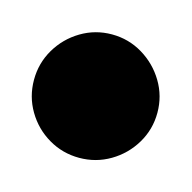

<svg xmlns="http://www.w3.org/2000/svg" viewBox="-81 -902 263 263"><g transform="rotate(15 50.5 -770.5)"><path d="M-37.3 -770Q-37.3 -746.3 -25.5 -726.3Q-13.7 -706.3 6.3 -694.5Q26.3 -682.7 50 -682.7Q73.7 -682.7 93.7 -694.5Q113.7 -706.3 125.7 -726.3Q137.7 -746.3 137.7 -770Q137.7 -793.7 125.7 -813.7Q113.7 -833.7 93.7 -845.7Q73.7 -857.7 50 -857.7Q26.3 -857.7 6.3 -845.7Q-13.7 -833.7 -25.5 -813.7Q-37.3 -793.7 -37.3 -770Z"/></g></svg>

Font: Linefont Thin
Style: Regular
Weight: 100
Monospace: yes
Version: Version 3.002;gftools[0.9.33]